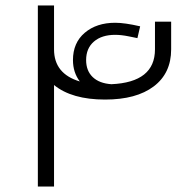

<svg xmlns="http://www.w3.org/2000/svg" viewBox="-20 -680 684 700"><path d="M604 -601V-500Q604 -413 540.5 -365Q477 -317 363 -317Q242 -317 177 -370V0H118V-660H177V-500Q177 -411 271 -383Q246 -416 246 -461Q246 -524 289 -560.5Q332 -597 400 -597Q435 -597 491 -584L481 -541Q476 -542 449 -547.5Q422 -553 400 -553Q351 -553 322.5 -528.5Q294 -504 294 -461Q294 -422 318 -399Q342 -376 386 -373Q545 -380 545 -500V-601Z"/></svg>

Font: Cairo Light
Style: Regular
Weight: 300
Designer: Mohamed Gaber, Accademia di Belle Arti di Urbino and others
Foundry: Kief Type Foundry, Accademia di Belle Arti di Urbino and others
Version: Version 3.011